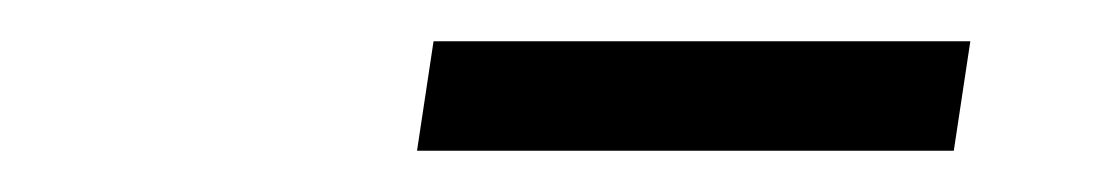

<svg xmlns="http://www.w3.org/2000/svg" viewBox="-20 -709 540 93"><path d="M182 -636 190 -689H450L442 -636Z"/></svg>

Font: Nunito Sans 7pt Condensed Light
Style: Italic
Weight: 300
Width: 3
Italic angle: -9°
Designer: Vernon Adams
Foundry: Vernon Adams
Version: Version 3.101;gftools[0.9.27]